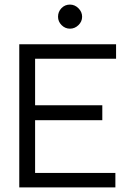

<svg xmlns="http://www.w3.org/2000/svg" viewBox="-20 -817 590 837"><path d="M64 0V-624H486V-561H133V-358H426V-293H133V-63H483V0ZM285 -692Q264 -692 248.5 -707.5Q233 -723 233 -744Q233 -766 248 -781.5Q263 -797 285 -797Q306 -797 322 -781Q338 -765 338 -744Q338 -723 322 -707.5Q306 -692 285 -692Z"/></svg>

Font: Inconsolata SemiExpanded
Style: Regular
Weight: 400
Width: 6
Monospace: yes
Designer: Raph Levien, Cyreal, Brenton Simpson
Foundry: Raph Levien, Cyreal, Google
Version: Version 3.000; ttfautohint (v1.8.2.53-6de2)